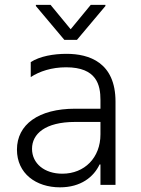

<svg xmlns="http://www.w3.org/2000/svg" viewBox="-20 -780 594 810"><path d="M193.2 -759.6H131.4V-754.6L251.4 -611.9H304.7L424.7 -754.6V-759.6H362.9L278.1 -656.6ZM233 10.3C321.4 10.3 375.4 -33.7 400.2 -86.3H403.8V0H467.3V-351.2C467.3 -516.7 356.2 -552.9 260.7 -552.9C206 -552.9 148.8 -543 109.7 -518.1V-454.9C146.7 -479 197.8 -496.1 258.9 -496.1C388.5 -496.1 403.8 -420.8 403.8 -358.3V-321.4H297.2C142.4 -321.4 51.5 -254.6 51.5 -148.8C51.5 -47.9 132.1 10.3 233 10.3ZM242.9 -47.2C168 -47.2 115.1 -89.8 115.1 -152.3C115.1 -214.8 170.1 -265.6 297.2 -265.6H403.8V-213.1C403.8 -114.7 336.6 -47.2 242.9 -47.2Z"/></svg>

Font: TID UI Light
Style: Regular
Weight: 300
Designer: The TID Project Authors
Foundry: Bakken & Bæck
Version: Version 1.001;hotconv 1.0.109;makeotfexe 2.5.65596